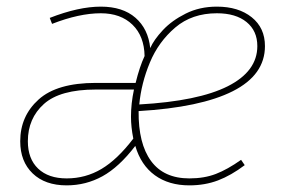

<svg xmlns="http://www.w3.org/2000/svg" viewBox="-20 -549 858 579"><path d="M433 -404Q444 -429 471 -458Q498 -487 540 -508Q582 -529 634 -529Q699 -529 739 -497Q779 -465 779 -410Q779 -323 682 -274Q585 -225 398 -214Q397 -116 435.5 -63.5Q474 -11 551 -11Q596 -11 631 -24.5Q666 -38 707 -67L718 -51Q677 -20 637.5 -5Q598 10 551 10Q489 10 447 -20.5Q405 -51 388 -109Q339 -45 289 -17.5Q239 10 181 10Q116 10 78.5 -26Q41 -62 41 -123Q41 -199 96.5 -249Q152 -299 269 -299H389Q401 -348 416 -380Q415 -440 379.5 -474.5Q344 -509 284 -509Q219 -509 137 -477L130 -495Q217 -529 284 -529Q350 -529 388.5 -495.5Q427 -462 433 -404ZM400 -234Q578 -244 667 -289Q756 -334 756 -410Q756 -456 723.5 -482.5Q691 -509 634 -509Q559 -509 508.5 -466Q458 -423 432 -360.5Q406 -298 400 -234ZM269 -279Q161 -279 112.5 -235.5Q64 -192 64 -123Q64 -70 95 -40.5Q126 -11 181 -11Q238 -11 286 -39.5Q334 -68 382 -131Q375 -166 375 -197Q375 -237 384 -279Z"/></svg>

Font: Fira Sans Thin
Style: Italic
Weight: 250
Italic angle: -8°
Designer: Carrois Corporate & Edenspiekermann AG
Foundry: Carrois Corporate GbR & Edenspiekermann AG
Version: Version 4.203